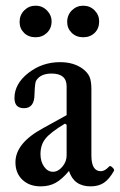

<svg xmlns="http://www.w3.org/2000/svg" viewBox="-20 -643 421 674"><path d="M105 -512.2Q80.1 -512.2 64.5 -527.6Q48.8 -543 48.8 -565.9Q48.8 -590.3 65.2 -606.7Q81.5 -623 105 -623Q128.4 -623 144.8 -606.4Q161.1 -589.8 161.1 -567.9Q161.1 -543.5 144.8 -527.8Q128.4 -512.2 105 -512.2ZM215.8 -565.9Q215.8 -590.3 232.4 -606.7Q249 -623 272 -623Q295.9 -623 312 -606.7Q328.1 -590.3 328.1 -567.9Q328.1 -543 312.3 -527.6Q296.4 -512.2 272 -512.2Q247.6 -512.2 231.7 -527.8Q215.8 -543.5 215.8 -565.9ZM123 11.2Q83 11.2 58.6 -12Q34.2 -35.2 34.2 -73.2Q34.2 -140.6 130.9 -192.9L213.9 -238.8V-339.8Q213.9 -384.8 161.1 -384.8Q122.1 -384.8 106.9 -359.9Q102.5 -354 101.1 -312Q101.1 -263.2 64 -263.2Q30.8 -263.2 30.8 -298.8Q30.8 -348.6 79.3 -386.7Q127.9 -424.8 190.9 -424.8Q238.3 -424.8 270 -401.9Q287.6 -388.7 294.2 -373.5Q300.8 -358.4 300.8 -330.1V-97.2Q300.8 -42 334 -42Q348.1 -42 363.8 -59.1Q367.2 -62.5 375 -54.9Q382.8 -47.4 379.9 -43Q363.3 -13.7 344.5 -1.2Q325.7 11.2 297.9 11.2Q239.3 11.2 222.2 -43Q197.8 -13.7 175.3 -1.2Q152.8 11.2 123 11.2ZM166 -40Q184.1 -40 199 -57.9Q213.9 -75.7 213.9 -97.2V-205.1L208 -209Q157.7 -178.7 139.9 -156.7Q122.1 -134.8 122.1 -102.1Q122.1 -75.7 134.8 -57.9Q147.5 -40 166 -40Z"/></svg>

Font: Junicode SmCond Medium
Style: Regular
Weight: 500
Width: 4
Designer: Peter S. Baker
Version: Version 2.206